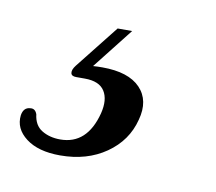

<svg xmlns="http://www.w3.org/2000/svg" viewBox="-57 -47 330 293"><g transform="rotate(10 108.0 99.0)"><path d="M104.5 -4.5H127L77.5 58.5Q84 58 92 58Q132.5 58 150.8 77Q169 96 160.5 127Q152 160.5 122.5 181Q93 201.5 51.5 201.5Q17.5 201.5 -1.5 187Q-20.5 172.5 -18 151.5Q-16 139 -5.5 138.5Q2 137.5 5 146Q7 163 19 170.2Q31 177.5 47.5 177.5Q89 177.5 102 127.5Q107.5 105.5 99.2 92.5Q91 79.5 68.5 79.5H55Q47.5 79.5 46.8 74.5Q46 69.5 51.5 62.5Z"/></g></svg>

Font: Fraunces 144pt S050
Style: Italic
Weight: 400
Italic angle: -16°
Version: Version 1.000; ttfautohint (v1.8.3)